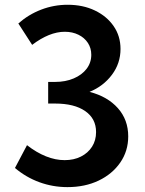

<svg xmlns="http://www.w3.org/2000/svg" viewBox="-20 -767 604 802"><path d="M42.5 -65.4 92.8 -160.6Q132.3 -129.9 171.9 -114Q211.4 -98.1 250 -98.1Q288.6 -98.1 318.1 -113Q347.7 -127.9 364.5 -154.3Q381.3 -180.7 381.3 -215.3Q381.3 -271.5 335.9 -303Q290.5 -334.5 210 -334.5H181.2V-424.8H210Q253.9 -424.8 288.1 -439.5Q322.3 -454.1 341.8 -479.7Q361.3 -505.4 361.3 -538.1Q361.3 -565.9 347.2 -587.6Q333 -609.4 307.9 -621.8Q282.7 -634.3 250.5 -634.3Q218.3 -634.3 183.8 -620.4Q149.4 -606.4 114.3 -579.6L56.6 -668.9Q99.1 -706.5 152.1 -726.8Q205.1 -747.1 262.7 -747.1Q326.7 -747.1 376.5 -723.1Q426.3 -699.2 454.8 -657.7Q483.4 -616.2 483.4 -562.5Q483.4 -502.4 447.5 -454.6Q411.6 -406.7 354 -383.3Q429.2 -363.8 472.4 -315.2Q515.6 -266.6 515.6 -197.3Q515.6 -136.2 482.4 -88.1Q449.2 -40 392.1 -12.7Q335 14.6 261.7 14.6Q200.7 14.6 144.5 -5.9Q88.4 -26.4 42.5 -65.4Z"/></svg>

Font: Kumbh Sans SemiBold
Style: Regular
Weight: 600
Version: Version 1.005